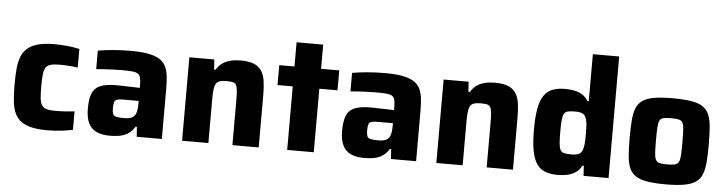

<svg xmlns="http://www.w3.org/2000/svg" viewBox="-46 -952 4424 1169"><g transform="rotate(5 2166.0 -367.5)"><path d="M266.8 8Q203.4 8 162.2 -3.4Q121 -14.7 97.2 -36.6Q73.3 -58.5 62.3 -90.2Q51.3 -121.9 48 -163.5Q44.7 -205.2 44.7 -255.1Q44.7 -304 48.1 -345Q51.4 -386.1 63 -418.3Q74.5 -450.5 98.4 -472.6Q122.3 -494.7 162.9 -506.3Q203.5 -518 265.7 -518Q305.7 -518 346.2 -513.8Q386.6 -509.6 418.8 -501.7V-388.6Q398.5 -391.7 367.4 -394Q336.3 -396.3 309.3 -396.3Q274.4 -396.3 254 -390.9Q233.7 -385.5 223.7 -370.6Q213.6 -355.7 210.5 -327.8Q207.4 -299.9 207.4 -255Q207.4 -209.5 210.5 -181.3Q213.6 -153.2 224 -138.6Q234.4 -124 255 -118.8Q275.6 -113.7 310.4 -113.7Q334 -113.7 364.5 -115.7Q395 -117.7 422.8 -121.3V-8.2Q389.7 -0.9 347.9 3.6Q306.1 8 266.8 8Z M648.8 8Q600.5 8 567.8 -7.2Q535 -22.3 518.4 -56.2Q501.8 -90 501.8 -145Q501.8 -203.2 515.3 -237.5Q528.9 -271.9 564 -286.9Q599.2 -302 663.4 -302Q672.5 -302 688.8 -301.5Q705.2 -301 726.1 -300.5Q747.1 -300 767.8 -299.5Q788.6 -299 806 -298V-316.7Q806 -345.8 801.6 -361.8Q797.3 -377.9 784.4 -385.3Q771.6 -392.6 746.7 -394.5Q721.8 -396.3 680.7 -396.3Q658.4 -396.3 630.7 -395Q602.9 -393.7 576.5 -392.2Q550.1 -390.6 531.6 -388.6V-501.7Q573 -509.3 624.7 -513.6Q676.3 -518 732.6 -518Q796.6 -518 839.4 -509.8Q882.2 -501.7 908 -485.3Q933.8 -469 946.2 -443.8Q958.6 -418.7 962.7 -384.9Q966.8 -351.2 966.8 -308.2V0H813.2L809.2 -60H800.9Q782.2 -29.8 757 -15Q731.8 -0.1 704 3.9Q676.1 8 648.8 8ZM724.9 -106.4Q743.1 -106.4 756.4 -108.9Q769.6 -111.5 779.4 -118Q789.2 -124.5 794.6 -134.4Q800.4 -145.4 803.2 -161.3Q806 -177.3 806 -199.3V-218.4H713.3Q687.7 -218.4 674.8 -214.5Q661.9 -210.7 657.7 -198.2Q653.5 -185.6 653.5 -160.1Q653.5 -138.2 658 -126.3Q662.6 -114.5 678.1 -110.4Q693.6 -106.4 724.9 -106.4Z M1090.5 0V-510H1243.2L1247.2 -448.5H1256.1Q1271.2 -474.3 1293 -489.5Q1314.8 -504.6 1343 -511.3Q1371.2 -518 1403.7 -518Q1454.9 -518 1485.6 -505Q1516.3 -492 1532.2 -466.8Q1548.2 -441.6 1553.5 -404.6Q1558.8 -367.6 1558.8 -319V0H1398.1V-269.6Q1398.1 -310.8 1395.9 -334.3Q1393.8 -357.8 1386.8 -368.7Q1379.9 -379.6 1365.6 -382.5Q1351.3 -385.4 1327.4 -385.4Q1301.9 -385.4 1286.3 -379.9Q1270.7 -374.5 1263.4 -361Q1256.2 -347.6 1253.8 -324.4Q1251.3 -301.1 1251.3 -265.6V0Z M1732.9 0V-388.3H1639.8V-510H1732.9V-658H1895.4V-510H2006.5V-388.3H1895.4V0Z M2202.8 8Q2154.5 8 2121.8 -7.2Q2089 -22.3 2072.4 -56.2Q2055.8 -90 2055.8 -145Q2055.8 -203.2 2069.3 -237.5Q2082.9 -271.9 2118 -286.9Q2153.2 -302 2217.4 -302Q2226.5 -302 2242.8 -301.5Q2259.2 -301 2280.1 -300.5Q2301.1 -300 2321.8 -299.5Q2342.6 -299 2360 -298V-316.7Q2360 -345.8 2355.6 -361.8Q2351.3 -377.9 2338.4 -385.3Q2325.6 -392.6 2300.7 -394.5Q2275.8 -396.3 2234.7 -396.3Q2212.4 -396.3 2184.7 -395Q2156.9 -393.7 2130.5 -392.2Q2104.1 -390.6 2085.6 -388.6V-501.7Q2127 -509.3 2178.7 -513.6Q2230.3 -518 2286.6 -518Q2350.6 -518 2393.4 -509.8Q2436.2 -501.7 2462 -485.3Q2487.8 -469 2500.2 -443.8Q2512.6 -418.7 2516.7 -384.9Q2520.8 -351.2 2520.8 -308.2V0H2367.2L2363.2 -60H2354.9Q2336.2 -29.8 2311 -15Q2285.8 -0.1 2258 3.9Q2230.1 8 2202.8 8ZM2278.9 -106.4Q2297.1 -106.4 2310.4 -108.9Q2323.6 -111.5 2333.4 -118Q2343.2 -124.5 2348.6 -134.4Q2354.4 -145.4 2357.2 -161.3Q2360 -177.3 2360 -199.3V-218.4H2267.3Q2241.7 -218.4 2228.8 -214.5Q2215.9 -210.7 2211.7 -198.2Q2207.5 -185.6 2207.5 -160.1Q2207.5 -138.2 2212 -126.3Q2216.6 -114.5 2232.1 -110.4Q2247.6 -106.4 2278.9 -106.4Z M2644.5 0V-510H2797.2L2801.2 -448.5H2810.1Q2825.2 -474.3 2847 -489.5Q2868.8 -504.6 2897 -511.3Q2925.2 -518 2957.7 -518Q3008.9 -518 3039.6 -505Q3070.3 -492 3086.2 -466.8Q3102.2 -441.6 3107.5 -404.6Q3112.8 -367.6 3112.8 -319V0H2952.1V-269.6Q2952.1 -310.8 2949.9 -334.3Q2947.8 -357.8 2940.8 -368.7Q2933.9 -379.6 2919.6 -382.5Q2905.3 -385.4 2881.4 -385.4Q2855.9 -385.4 2840.3 -379.9Q2824.7 -374.5 2817.4 -361Q2810.2 -347.6 2807.8 -324.4Q2805.3 -301.1 2805.3 -265.6V0Z M3386.3 8Q3341.8 8 3309.9 -4.1Q3278.1 -16.1 3258 -45.7Q3237.8 -75.3 3228.3 -126Q3218.7 -176.7 3218.7 -253.6Q3218.7 -330.4 3228 -381.7Q3237.3 -432.9 3257.3 -462.7Q3277.4 -492.4 3308.9 -505Q3340.4 -517.6 3385.3 -517.6Q3415.4 -517.6 3441.8 -512.7Q3468.2 -507.9 3490.1 -494.7Q3512.1 -481.6 3527.9 -455.6H3536.2V-743H3697V0H3544.4L3540.4 -61H3531.6Q3516.6 -32.3 3493.4 -17.4Q3470.1 -2.6 3442.5 2.7Q3415 8 3386.3 8ZM3458.4 -123.6Q3489.2 -123.6 3504.8 -131.3Q3520.5 -139 3527 -158.8Q3533 -176.6 3534.6 -200.1Q3536.2 -223.6 3536.2 -255Q3536.2 -286.5 3534.8 -309.2Q3533.4 -331.9 3527.4 -347.9Q3520.9 -370 3505 -377.9Q3489.2 -385.8 3458.4 -385.8Q3431.1 -385.8 3415.3 -382.1Q3399.4 -378.4 3391.9 -365.8Q3384.5 -353.1 3382.1 -326.8Q3379.6 -300.6 3379.6 -255Q3379.6 -209.4 3382.1 -182.9Q3384.5 -156.4 3391.9 -143.7Q3399.4 -131 3415.3 -127.3Q3431.1 -123.6 3458.4 -123.6Z M4045.1 8Q3976.7 8 3931.7 0.2Q3886.8 -7.6 3860.7 -25.6Q3834.6 -43.6 3822.7 -73.8Q3810.7 -104 3807.2 -148.8Q3803.7 -193.6 3803.7 -255.6Q3803.7 -317.6 3807.2 -362.1Q3810.7 -406.6 3822.7 -436.8Q3834.6 -467 3860.7 -485Q3886.8 -503 3931.7 -510.5Q3976.7 -518 4045.1 -518Q4113.6 -518 4158.6 -510.5Q4203.5 -503 4229.6 -485Q4255.7 -467 4267.8 -436.8Q4280 -406.6 4283.5 -362.1Q4287 -317.6 4287 -255.6Q4287 -193.6 4283.5 -148.8Q4280 -104 4267.8 -73.8Q4255.7 -43.6 4229.6 -25.6Q4203.5 -7.6 4158.6 0.2Q4113.6 8 4045.1 8ZM4045.1 -113.7Q4075.3 -113.7 4092 -117.9Q4108.7 -122.1 4115.8 -136.2Q4122.9 -150.3 4124.5 -179Q4126.1 -207.6 4126.1 -255.6Q4126.1 -303.9 4124.5 -332.1Q4122.9 -360.2 4115.8 -374.4Q4108.7 -388.5 4092 -392.4Q4075.3 -396.3 4045.1 -396.3Q4015 -396.3 3998.3 -392.4Q3981.6 -388.5 3974.7 -374.4Q3967.8 -360.2 3966.2 -332.1Q3964.6 -303.9 3964.6 -255.6Q3964.6 -207.6 3966.2 -179Q3967.8 -150.3 3974.7 -136.2Q3981.6 -122.1 3998.3 -117.9Q4015 -113.7 4045.1 -113.7Z"/></g></svg>

Font: Saira Thin
Style: Regular
Weight: 100
Designer: Hector Gatti with collaboration of the Omnibus-Type team
Foundry: Omnibus-Type
Version: Version 1.101